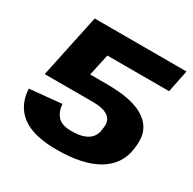

<svg xmlns="http://www.w3.org/2000/svg" viewBox="-157 -859 1032 1029"><g transform="rotate(30 359.0 -344.5)"><path d="M318 11Q173 11 102 -43Q31 -97 26 -198L223 -217Q227 -170 252.5 -142.5Q278 -115 336 -115Q385 -115 414.5 -126.5Q444 -138 458.5 -157.5Q473 -177 476 -202L478 -218Q485 -263 454.5 -285.5Q424 -308 359 -308H61L221 -428H375Q455 -428 511 -416.5Q567 -405 601.5 -384Q636 -363 654.5 -336.5Q673 -310 677.5 -279Q682 -248 678 -216L676 -198Q661 -96 569.5 -42.5Q478 11 318 11ZM144 -700H712L684 -562H257L325 -668L255 -345L61 -308Z"/></g></svg>

Font: Pathway Extreme 28pt ExtraBold
Style: Italic
Weight: 800
Italic angle: -8°
Designer: Eduardo Rodriguez Tunni
Foundry: Eduardo Rodriguez Tunni
Version: Version 1.001;gftools[0.9.26]